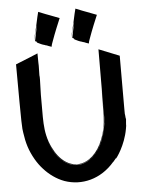

<svg xmlns="http://www.w3.org/2000/svg" viewBox="-57 -872 692 930"><g transform="rotate(-5 289.0 -407.5)"><path d="M152 -763 137 -689C134 -687 141 -686 145 -683C146 -682 144 -682 143 -682C147 -681 147 -680 145 -680C146 -680 147 -679 147 -679H146C163 -671 167 -668 183 -664C184 -663 187 -662 188 -662C189 -661 189 -662 190 -662C198 -659 205 -655 214 -653C215 -656 216 -659 215 -659C219 -669 217 -668 220 -674C237 -722 255 -764 265 -788C210 -810 228 -801 164 -827L158 -803C140 -717 134 -705 132 -690C134 -696 141 -723 147 -746C148 -752 150 -758 152 -763ZM333 -763 318 -689C315 -687 322 -686 326 -683C327 -682 325 -682 324 -682C328 -681 328 -680 326 -680C327 -680 328 -679 328 -679H327C344 -671 348 -668 364 -664C365 -663 368 -662 369 -662C370 -661 370 -662 371 -662C379 -659 386 -655 395 -653C396 -656 397 -659 396 -659C400 -669 398 -668 401 -674C418 -722 436 -764 446 -788C391 -810 409 -801 345 -827L339 -803C321 -717 315 -705 313 -690C315 -696 322 -723 328 -746C329 -752 331 -758 333 -763ZM542 -276C541 -276 541 -284 540 -292C538 -308 539 -257 539 -581L439 -621C439 -588 438 -440 438 -353V-381C437 -301 441 -262 423 -205C414 -176 400 -147 381 -123C414 -165 435 -227 437 -289L438 -428C434 -314 444 -260 414 -185C363 -52 237 -32 171 -169C133 -248 144 -317 142 -426C142 -447 145 -507 144 -512C142 -528 144 -516 144 -567C144 -567 143 -587 143 -627C120 -617 124 -619 102 -610C72 -598 83 -602 35 -583C36 -268 37 -277 41 -250C48 -200 59 -162 85 -117C95 -100 107 -83 121 -68C147 -39 181 -14 219 0C301 29 396 7 463 -72C463 -71 462 -71 462 -70L478 -89C478 -88 477 -86 477 -86C480 -87 524 -146 538 -225C543 -251 539 -232 541 -253C544 -278 542 -271 542 -276ZM225 -94C183 -125 158 -181 148 -232C164 -152 216 -70 292 -73C329 -74 361 -96 384 -125C427 -181 436 -245 438 -306V-289C432 -123 319 -25 225 -94ZM345 -90C325 -77 302 -70 276 -74C301 -71 325 -77 345 -90ZM462 -70C461 -69 461 -69 460 -68Z"/></g></svg>

Font: HIVNotRetro
Style: Regular
Weight: 400
Designer: Feorag
Foundry: Feorag
Version: Version 1.000;PS 001.000;hotconv 1.0.88;makeotf.lib2.5.64775